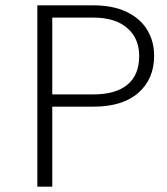

<svg xmlns="http://www.w3.org/2000/svg" viewBox="-20 -700 628 720"><path d="M558 -491Q558 -404 499 -352Q440 -300 330 -300H176V0H120V-680H330Q403 -680 454.5 -655.5Q506 -631 532 -588Q558 -545 558 -491ZM502 -490Q502 -556 457 -595Q412 -634 330 -634H176V-346H330Q414 -346 458 -382.5Q502 -419 502 -490Z"/></svg>

Font: Martel Sans ExtraLight
Style: Regular
Weight: 275
Designer: Dan Reynolds and Mathieu Réguer
Foundry: Dan Reynolds and Mathieu Réguer
Version: Version 1.002; ttfautohint (v1.1) -l 5 -r 5 -G 72 -x 0 -D la